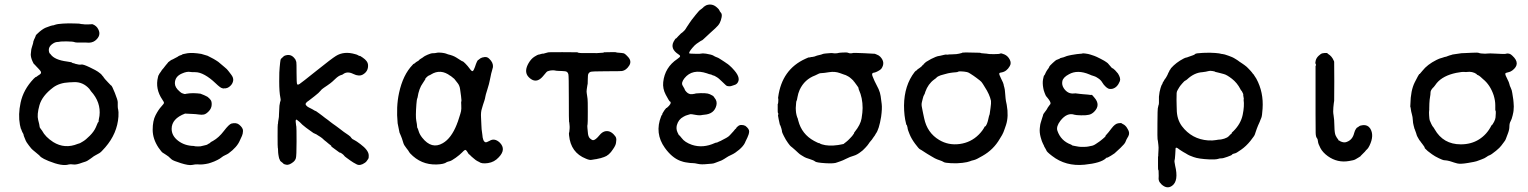

<svg xmlns="http://www.w3.org/2000/svg" viewBox="-20 -672 6604 830"><path d="M113 -437 115 -456Q115 -458 115.5 -459.5Q116 -461 117 -465Q118 -469 119.5 -473.5Q121 -478 122 -481.5Q123 -485 123.5 -487.5Q124 -490 124 -492Q126 -499 127.5 -501.5Q129 -504 129.5 -505.5Q130 -507 132 -511Q134 -515 134 -516Q133 -520 151 -535Q169 -550 182 -554Q201 -562 213 -563L215 -564Q229 -569 252 -570Q275 -571 277.5 -571Q280 -571 303.5 -570.5Q327 -570 327.5 -569Q328 -568 332.5 -568Q337 -568 338.5 -567.5Q340 -567 347 -566.5Q354 -566 360.5 -566.5Q367 -567 372 -567Q377 -567 377.5 -567.5Q378 -568 381 -567Q398 -560 405 -545Q419 -518 391 -496Q376 -485 353 -488Q352 -488 329.5 -488Q307 -488 305 -489Q296 -493 269 -493Q242 -493 239.5 -492Q237 -491 227.5 -490.5Q218 -490 208 -483Q187 -469 192 -448Q194 -441 195 -441Q196 -441 199 -437Q216 -413 270 -406Q291 -403 291 -401.5Q291 -400 296.5 -399Q302 -398 306 -396Q323 -391 331 -393Q339 -395 368 -381Q397 -367 403.5 -362Q410 -357 414 -354Q418 -351 419.5 -348.5Q421 -346 423.5 -343.5Q426 -341 426 -341Q426 -341 427.5 -338.5Q429 -336 433.5 -330.5Q438 -325 445.5 -317.5Q453 -310 456 -306.5Q459 -303 460 -303Q464 -302 476.5 -270.5Q489 -239 489 -230.5Q489 -222 489 -213Q489 -204 491 -197.5Q493 -191 492 -168Q487 -95 435 -35Q417 -14 409.5 -10Q402 -6 400.5 -5Q399 -4 391.5 0Q384 4 379.5 8Q375 12 370.5 14.5Q366 17 361.5 20.5Q357 24 350 26.5Q343 29 336 31Q310 41 297 39Q284 37 277 39Q249 48 190 24Q166 14 158.5 8Q151 2 151 1Q151 0 145.5 -4Q140 -8 133 -14.5Q126 -21 121.5 -24Q117 -27 105 -43Q93 -59 91.5 -63.5Q90 -68 86 -77Q82 -86 82 -89Q82 -92 79 -96.5Q76 -101 74 -107Q72 -113 71 -115L70 -116L66 -133Q58 -177 69 -228Q81 -285 126 -332Q131 -337 134 -339Q135 -338 139.5 -341.5Q144 -345 144 -345Q144 -345 146.5 -346.5Q149 -348 152.5 -350.5Q156 -353 157 -356Q158 -359 156.5 -362.5Q155 -366 146.5 -375Q138 -384 136.5 -385.5Q135 -387 131.5 -391Q128 -395 127 -395Q126 -395 120 -408Q113 -424 113 -437ZM366 -288Q339 -318 301 -317Q292 -317 291 -316.5Q290 -316 279 -316Q237 -314 210 -294Q162 -258 150.5 -217Q139 -176 145 -153.5Q151 -131 151 -126Q151 -121 155 -116.5Q159 -112 162 -107Q176 -80 210 -58Q260 -27 316 -50Q322 -52 324 -52.5Q326 -53 326.5 -53.5Q327 -54 338.5 -60.5Q350 -67 368 -85Q386 -103 394 -121Q402 -139 402.5 -141Q403 -143 404.5 -143.5Q406 -144 406.5 -147.5Q407 -151 406.5 -151.5Q406 -152 407.5 -158Q409 -164 410 -171Q417 -230 373 -278Q371 -280 371 -281Q371 -282 366 -288Z M700 -394Q700 -394 706 -401V-402Q720 -413 722 -413.5Q724 -414 727 -415.5Q730 -417 733.5 -419Q737 -421 741 -423Q745 -425 747 -426Q749 -427 749.5 -428Q750 -429 753 -430Q756 -431 756 -431.5Q756 -432 761.5 -433.5Q767 -435 767 -436Q767 -437 773.5 -438.5Q780 -440 783.5 -440.5Q787 -441 791 -442Q814 -445 850 -439L877 -431Q888 -425 894.5 -422Q901 -419 904 -417Q907 -415 915.5 -410Q924 -405 931.5 -398Q939 -391 950.5 -382Q962 -373 967.5 -365Q973 -357 979 -350Q990 -336 988 -323.5Q986 -311 977 -302Q964 -288 946 -290L945 -289Q941 -290 942 -291H941Q935 -290 911.5 -312.5Q888 -335 865.5 -347.5Q843 -360 824.5 -360Q806 -360 803 -361Q788 -364 766 -354Q736 -341 736 -312Q736 -294 756 -277Q764 -270 766 -269.5Q768 -269 773 -267Q778 -265 781 -265.5Q784 -266 784 -266.5Q784 -267 799 -268.5Q814 -270 832 -268.5Q850 -267 849 -266Q865 -260 869 -257.5Q873 -255 875 -254.5Q877 -254 881 -250Q885 -246 885 -246.5Q885 -247 890.5 -240Q896 -233 895 -218Q894 -203 882.5 -191Q871 -179 861.5 -177Q852 -175 839.5 -177Q827 -179 810.5 -179.5Q794 -180 780 -181Q722 -159 722 -115Q722 -85 750 -63.5Q778 -42 817 -41Q824 -40 825 -39.5Q826 -39 836 -39Q846 -39 847 -39.5Q848 -40 862 -43Q876 -46 877 -47.5Q878 -49 883.5 -51.5Q889 -54 889 -55.5Q889 -57 901 -63Q926 -77 948 -106Q970 -135 981 -138Q1002 -143 1014 -133Q1031 -119 1030.5 -106Q1030 -93 1026 -84.5Q1022 -76 1017 -65Q1005 -36 968 -9Q962 -5 953 -1Q944 3 937.5 8.5Q931 14 920 19.5Q909 25 906 26Q903 27 892.5 31Q882 35 869 37Q856 39 849 39Q842 39 842 39Q842 39 833.5 38.5Q825 38 810.5 41Q796 44 762.5 33.5Q729 23 722.5 17.5Q716 12 714 10Q712 8 709.5 5.5Q707 3 701 -0.5Q695 -4 692 -6.5Q689 -9 684 -11.5Q679 -14 665 -34Q640 -72 640 -111Q640 -150 652.5 -174Q665 -198 677 -211Q689 -224 689 -227.5Q689 -231 682 -241Q650 -288 663 -339Q664 -345 664.5 -345Q665 -345 667 -349Q669 -353 669 -354H670Q670 -354 672 -357.5Q674 -361 674.5 -361Q675 -361 676 -363Q677 -365 679 -368Q681 -371 682.5 -372.5Q684 -374 687 -377.5Q690 -381 691.5 -383.5Q693 -386 694 -386.5Q695 -387 695 -388Z M1186 -177 1188 -215Q1188 -218 1188.5 -218Q1189 -218 1189.5 -223Q1190 -228 1190.5 -229.5Q1191 -231 1191.5 -232.5Q1192 -234 1193 -237.5Q1194 -241 1192 -250Q1187 -274 1187 -320Q1187 -366 1189 -381Q1191 -396 1191 -401Q1192 -416 1196 -419Q1200 -422 1200 -422.5Q1200 -423 1202.5 -425Q1205 -427 1207.5 -429.5Q1210 -432 1221 -434Q1242 -437 1256 -416L1257 -415L1261 -404Q1262 -400 1262 -356Q1262 -312 1264.5 -308Q1267 -304 1275 -309Q1283 -314 1348.5 -366.5Q1414 -419 1432 -430Q1467 -452 1515 -438Q1524 -436 1529 -432.5Q1534 -429 1534.5 -430.5Q1535 -432 1548 -423Q1570 -408 1571 -392Q1573 -364 1549 -350Q1532 -340 1507 -352.5Q1482 -365 1464 -352Q1459 -348 1456 -348Q1444 -345 1429.5 -331Q1415 -317 1408 -312Q1401 -307 1395.5 -303Q1390 -299 1380 -292.5Q1370 -286 1365 -279Q1360 -272 1339.5 -256Q1319 -240 1315 -237Q1295 -225 1304 -216Q1308 -211 1315 -207.5Q1322 -204 1326 -202Q1330 -200 1332.5 -198.5Q1335 -197 1339 -194.5Q1343 -192 1344.5 -192Q1346 -192 1351 -188Q1356 -184 1361.5 -180.5Q1367 -177 1373.5 -171.5Q1380 -166 1385 -162.5Q1390 -159 1394 -156Q1398 -153 1400 -151.5Q1402 -150 1407.5 -145.5Q1413 -141 1419.5 -136.5Q1426 -132 1429.5 -129.5Q1433 -127 1437 -124Q1441 -121 1451 -113.5Q1461 -106 1466 -102Q1493 -84 1495 -81Q1497 -78 1499 -75.5Q1501 -73 1503.5 -71Q1506 -69 1509 -68Q1515 -64 1517 -63.5Q1519 -63 1538 -49Q1573 -23 1574 -1Q1575 11 1571 16Q1567 21 1565 24.5Q1563 28 1557 32Q1537 46 1522 38.5Q1507 31 1494.5 22Q1482 13 1478 10Q1474 7 1471.5 5Q1469 3 1468.5 2Q1468 1 1468 1Q1468 1 1467 0Q1465 -3 1458 -8Q1451 -13 1450 -12Q1449 -11 1441 -17.5Q1433 -24 1426 -28.5Q1419 -33 1416.5 -35.5Q1414 -38 1412.5 -39Q1411 -40 1412 -40.5Q1413 -41 1410 -43.5Q1407 -46 1403.5 -48.5Q1400 -51 1398.5 -52.5Q1397 -54 1391.5 -58.5Q1386 -63 1382 -66Q1372 -76 1364.5 -80.5Q1357 -85 1354 -87Q1351 -89 1348 -91L1335 -97Q1319 -108 1314 -112Q1309 -116 1303 -120Q1289 -131 1287 -133Q1285 -135 1283 -137Q1276 -144 1276 -144Q1273 -146 1268 -150.5Q1263 -155 1262 -155Q1257 -155 1258.5 -143.5Q1260 -132 1260 -130Q1260 -128 1261 -125Q1262 -122 1262 -60Q1262 2 1259 12Q1256 22 1247 29Q1229 43 1217 40Q1205 37 1205.5 36Q1206 35 1198.5 29.5Q1191 24 1191 22.5Q1191 21 1188.5 16.5Q1186 12 1186 9.5Q1186 7 1185 5Q1184 3 1183.5 -3.5Q1183 -10 1182.5 -11.5Q1182 -13 1182 -22Q1182 -31 1181 -32.5Q1180 -34 1180 -84.5Q1180 -135 1181 -135.5Q1182 -136 1182 -141.5Q1182 -147 1182.5 -147Q1183 -147 1183.5 -152.5Q1184 -158 1185 -162Q1186 -166 1186 -177Z M2048 -413 2057 -420Q2058 -420 2061.5 -422Q2065 -424 2065 -423.5Q2065 -423 2068 -424Q2085 -429 2095 -418Q2113 -401 2111 -382Q2110 -376 2106.5 -365Q2103 -354 2101 -342Q2099 -330 2096.5 -321Q2094 -312 2093.5 -308Q2093 -304 2086 -282.5Q2079 -261 2078 -253.5Q2077 -246 2074 -237Q2071 -228 2068 -219Q2065 -210 2063 -202Q2058 -187 2059.5 -164Q2061 -141 2061 -131.5Q2061 -122 2062 -113Q2063 -104 2065 -91Q2067 -60 2079 -57Q2083 -56 2096 -63Q2118 -77 2141 -55Q2169 -26 2136 8Q2117 29 2089.5 33Q2062 37 2051 28Q2049 27 2043 24Q2037 21 2028 13Q2019 5 2018.5 5Q2018 5 2013.5 0Q2009 -5 2008 -4.5Q2007 -4 2000.5 -15Q1994 -26 1989.5 -23.5Q1985 -21 1976.5 -12Q1968 -3 1950 10Q1932 23 1923.5 25Q1915 27 1911 29Q1900 38 1867 39Q1800 41 1753 -9Q1748 -15 1748.5 -15Q1749 -15 1748 -16Q1747 -19 1736.5 -32Q1726 -45 1723.5 -54.5Q1721 -64 1717.5 -73.5Q1714 -83 1713 -85L1707 -99L1699 -139Q1692 -210 1705 -270Q1722 -349 1764 -392Q1768 -397 1768.5 -396Q1769 -395 1774 -399.5Q1779 -404 1779.5 -404Q1780 -404 1783 -406Q1792 -411 1792 -412.5Q1792 -414 1800.5 -419Q1809 -424 1811.5 -426.5Q1814 -429 1828.5 -435.5Q1843 -442 1852 -442Q1861 -442 1864 -443Q1876 -446 1890 -444Q1904 -442 1907.5 -440.5Q1911 -439 1917 -437Q1939 -432 1953 -423Q1967 -414 1969.5 -412.5Q1972 -411 1975 -409Q1978 -407 1980 -407Q1982 -407 1992 -397Q2002 -387 2011 -374.5Q2020 -362 2024 -365Q2028 -368 2033 -382Q2043 -413 2048 -413ZM1927 -344Q1885 -376 1843 -350Q1839 -347 1835 -346Q1831 -345 1823.5 -337.5Q1816 -330 1819 -330Q1813 -320 1808 -313Q1791 -290 1785 -250Q1784 -246 1783 -244.5Q1782 -243 1780 -221Q1776 -168 1779.5 -150.5Q1783 -133 1783 -126.5Q1783 -120 1784.5 -119Q1786 -118 1790 -104.5Q1794 -91 1805 -77Q1846 -25 1894 -53Q1931 -74 1955 -135Q1956 -140 1957 -141Q1958 -142 1958.5 -144Q1959 -146 1965 -164Q1971 -182 1973 -191.5Q1975 -201 1974 -217Q1973 -233 1974 -233Q1976 -234 1973 -257Q1970 -280 1969 -286Q1967 -302 1958.5 -312.5Q1950 -323 1947.5 -326.5Q1945 -330 1944 -331L1928 -344Z M2329 -440 2347 -445Q2347 -447 2411.5 -446.5Q2476 -446 2476 -446Q2478 -442 2510 -442.5Q2542 -443 2551 -442.5Q2560 -442 2569 -443Q2578 -444 2584 -444Q2590 -444 2590 -445Q2590 -446 2590 -446Q2648 -448 2645 -445L2667 -443Q2671 -442 2674 -442Q2680 -442 2692 -429Q2713 -409 2700 -388.5Q2687 -368 2669 -365Q2664 -364 2600.5 -364Q2537 -364 2531.5 -361Q2526 -358 2523.5 -353Q2521 -348 2521 -330Q2521 -312 2520.5 -310Q2520 -308 2519 -302.5Q2518 -297 2516.5 -286Q2515 -275 2516.5 -268.5Q2518 -262 2518.5 -255Q2519 -248 2520 -244Q2521 -240 2521 -188.5Q2521 -137 2520 -134.5Q2519 -132 2519 -125Q2519 -118 2519.5 -117.5Q2520 -117 2521 -102Q2522 -81 2530.5 -73.5Q2539 -66 2544 -66Q2554 -66 2572 -88Q2590 -110 2613 -104Q2623 -101 2632.5 -91.5Q2642 -82 2643.5 -75Q2645 -68 2644 -64.5Q2643 -61 2643 -55Q2642 -44 2630 -27Q2613 0 2591 7Q2586 8 2581.5 10Q2577 12 2572.5 12.5Q2568 13 2563.5 14.5Q2559 16 2552.5 16.5Q2546 17 2537.5 19Q2529 21 2513 14Q2447 -12 2440 -87Q2439 -98 2440 -98.5Q2441 -99 2441.5 -106.5Q2442 -114 2442.5 -118Q2443 -122 2442.5 -125.5Q2442 -129 2441.5 -137Q2441 -145 2440 -145.5Q2439 -146 2439 -246.5Q2439 -347 2437 -351Q2434 -363 2422.5 -364Q2411 -365 2409 -365Q2407 -365 2395 -365.5Q2383 -366 2380.5 -367Q2378 -368 2369.5 -368Q2361 -368 2354 -366Q2345 -364 2342.5 -360.5Q2340 -357 2326 -341Q2305 -317 2283 -326Q2270 -332 2261 -344Q2246 -366 2265 -399Q2276 -418 2290.5 -427Q2305 -436 2308 -436Q2311 -436 2318.5 -438.5Q2326 -441 2329 -440Z M3035 -650Q3060 -658 3080 -639Q3089 -631 3090 -627Q3091 -623 3096.5 -617Q3102 -611 3099.5 -597.5Q3097 -584 3091.5 -573Q3086 -562 3072 -549.5Q3058 -537 3050.5 -530Q3043 -523 3036 -516.5Q3029 -510 3022 -503.5Q3015 -497 3013.5 -497Q3012 -497 3005.5 -492.5Q2999 -488 2991.5 -483Q2984 -478 2973 -465Q2956 -445 2960 -441Q2961 -440 2985.5 -439.5Q3010 -439 3012.5 -440.5Q3015 -442 3032 -440Q3057 -436 3064 -431.5Q3071 -427 3077 -425Q3083 -423 3084.5 -422Q3086 -421 3090.5 -418.5Q3095 -416 3101.5 -411.5Q3108 -407 3113 -404L3123 -397Q3123 -398 3133.5 -389Q3144 -380 3155 -367Q3185 -332 3166 -311Q3161 -306 3154.5 -304.5Q3148 -303 3144 -301Q3140 -299 3131.5 -299Q3123 -299 3118 -303.5Q3113 -308 3099 -321.5Q3085 -335 3081 -337Q3077 -339 3072.5 -342Q3068 -345 3064.5 -345.5Q3061 -346 3058 -348Q3055 -350 3050.5 -350.5Q3046 -351 3036 -355Q2973 -376 2939 -334Q2924 -315 2930.5 -303Q2937 -291 2938.5 -289Q2940 -287 2940 -285Q2940 -283 2947 -275Q2958 -263 2973 -265Q2988 -267 2987 -268Q3034 -272 3049 -264.5Q3064 -257 3064 -256Q3064 -255 3069 -249Q3081 -235 3077 -217Q3068 -179 3024 -176Q3019 -176 3016 -175Q3005 -172 2986.5 -175.5Q2968 -179 2964.5 -178.5Q2961 -178 2956 -176Q2951 -174 2948 -173.5Q2945 -173 2942.5 -171.5Q2940 -170 2934 -167Q2913 -156 2906 -131Q2902 -115 2908.5 -100.5Q2915 -86 2916.5 -86.5Q2918 -87 2918.5 -85.5Q2919 -84 2920 -83.5Q2921 -83 2927 -75Q2940 -57 2971 -46Q3019 -30 3071 -54Q3076 -56 3077.5 -55.5Q3079 -55 3084 -58Q3089 -61 3090.5 -61Q3092 -61 3094.5 -62.5Q3097 -64 3097.5 -64Q3098 -64 3100 -65.5Q3102 -67 3109.5 -70.5Q3117 -74 3119 -75.5Q3121 -77 3121.5 -77Q3122 -77 3125.5 -79.5Q3129 -82 3131 -83.5Q3133 -85 3136 -88.5Q3139 -92 3142 -95Q3145 -98 3146 -99.5Q3147 -101 3148.5 -102Q3150 -103 3151.5 -105.5Q3153 -108 3153.5 -108Q3154 -108 3156 -111Q3158 -114 3160.5 -115.5Q3163 -117 3162.5 -118Q3162 -119 3165.5 -122Q3169 -125 3169 -125.5Q3169 -126 3170 -126Q3171 -126 3172.5 -128Q3174 -130 3177.5 -130.5Q3181 -131 3181 -131.5Q3181 -132 3188 -131.5Q3195 -131 3196.5 -130Q3198 -129 3199 -129L3202 -128Q3219 -115 3218.5 -103.5Q3218 -92 3211 -77.5Q3204 -63 3203 -61Q3202 -59 3200 -54Q3193 -40 3175.5 -25Q3158 -10 3142.5 -3Q3127 4 3121 8.5Q3115 13 3110 15.5Q3105 18 3102 20Q3099 22 3090 25Q3081 28 3073 31.5Q3065 35 3057.5 35.5Q3050 36 3039 37Q3012 40 2997.5 36.5Q2983 33 2973.5 33Q2964 33 2956 31.5Q2948 30 2942.5 29.5Q2937 29 2920 23Q2884 9 2854 -33Q2809 -96 2838 -169Q2841 -176 2842 -176Q2843 -176 2843 -177V-179V-180Q2844 -181 2847 -187Q2852 -196 2860 -205L2863 -206Q2884 -224 2878 -232Q2877 -234 2876 -233Q2872 -236 2858 -262.5Q2844 -289 2847 -317Q2854 -381 2908 -417Q2920 -425 2920 -429Q2920 -433 2913 -437Q2876 -461 2892 -492Q2900 -506 2901.5 -505.5Q2903 -505 2907 -510Q2911 -515 2911.5 -515Q2912 -515 2918.5 -522Q2925 -529 2926 -529Q2927 -529 2929.5 -531.5Q2932 -534 2936.5 -538Q2941 -542 2944 -547Q2947 -552 2948 -553.5Q2949 -555 2950.5 -557.5Q2952 -560 2955 -564Q2958 -568 2959.5 -571Q2961 -574 2965.5 -579.5Q2970 -585 2970 -586Q2970 -587 2987 -607.5Q3004 -628 3005 -628Q3006 -628 3010.5 -632Q3015 -636 3018 -638Q3021 -640 3021 -641Q3021 -642 3025.5 -644.5Q3030 -647 3030 -647.5Q3030 -648 3035 -650Z M3785 -427Q3809 -402 3790 -375Q3786 -370 3775.5 -364.5Q3765 -359 3761 -358.5Q3757 -358 3754 -357Q3747 -354 3752.5 -341Q3758 -328 3760.5 -322Q3763 -316 3768 -307L3778 -287Q3785 -271 3787 -256.5Q3789 -242 3791.5 -222.5Q3794 -203 3789 -167Q3780 -112 3766 -94Q3764 -90 3761.5 -86Q3759 -82 3757 -80Q3755 -78 3752.5 -73.5Q3750 -69 3744.5 -63Q3739 -57 3735 -50.5Q3731 -44 3720.5 -33Q3710 -22 3709.5 -22Q3709 -22 3703 -17Q3686 -3 3670 1.5Q3654 6 3638.5 14Q3623 22 3612 25.5Q3601 29 3599 30Q3587 36 3548 33.5Q3509 31 3503.5 26Q3498 21 3480 15.5Q3462 10 3457.5 7Q3453 4 3445 -0.5Q3437 -5 3431 -11Q3425 -17 3418 -23Q3411 -29 3406 -33.5Q3401 -38 3398.5 -39.5Q3396 -41 3386.5 -54Q3377 -67 3368.5 -84Q3360 -101 3360.5 -103Q3361 -105 3358 -116Q3354 -130 3351 -134L3346 -157Q3342 -176 3344 -176L3345 -180Q3344 -183 3343 -184Q3342 -185 3342 -195Q3342 -205 3342 -214Q3342 -223 3342 -223Q3342 -223 3343 -223Q3344 -225 3344.5 -235.5Q3345 -246 3344 -246.5Q3343 -247 3344 -252Q3360 -372 3462 -418Q3477 -425 3477.5 -424Q3478 -423 3483 -424.5Q3488 -426 3489 -425.5Q3490 -425 3492.5 -426Q3495 -427 3497.5 -427Q3500 -427 3502 -428Q3504 -429 3507 -430Q3510 -431 3513 -432Q3516 -433 3523.5 -434.5Q3531 -436 3535 -438Q3539 -440 3551.5 -441Q3564 -442 3570.5 -442.5Q3577 -443 3581.5 -442Q3586 -441 3594 -441.5Q3602 -442 3604 -443Q3606 -444 3624 -445Q3642 -446 3647 -443.5Q3652 -441 3659 -441.5Q3666 -442 3667 -443Q3668 -444 3715 -442Q3762 -440 3762 -439.5Q3762 -439 3770.5 -436Q3779 -433 3785 -427ZM3611 -356Q3589 -364 3564.5 -360Q3540 -356 3532 -356Q3524 -356 3519.5 -353.5Q3515 -351 3504 -346Q3458 -329 3437 -284Q3430 -268 3427.5 -252.5Q3425 -237 3423.5 -236Q3422 -235 3421.5 -226Q3421 -217 3420.5 -212Q3420 -207 3420 -205Q3420 -203 3420.5 -193.5Q3421 -184 3423.5 -174Q3426 -164 3426.5 -164Q3427 -164 3427 -163.5Q3427 -163 3428 -161.5Q3429 -160 3431 -150Q3446 -92 3499 -63Q3517 -53 3522 -53Q3523 -53 3523 -53Q3523 -53 3524 -52Q3525 -51 3527.5 -50Q3530 -49 3533 -48Q3561 -39 3603 -45Q3608 -46 3616.5 -47.5Q3625 -49 3626.5 -49.5Q3628 -50 3628.5 -51Q3629 -52 3629.5 -52Q3630 -52 3632 -54Q3634 -56 3636 -57Q3638 -58 3638.5 -59Q3639 -60 3641.5 -61.5Q3644 -63 3655 -74.5Q3666 -86 3666 -87Q3666 -88 3669.5 -92Q3673 -96 3672 -96.5Q3671 -97 3675 -102Q3700 -133 3704.5 -160Q3709 -187 3709 -205Q3709 -249 3693 -284Q3691 -288 3691.5 -290.5Q3692 -293 3682 -306Q3672 -319 3672 -319.5Q3672 -320 3671 -320Q3670 -320 3670.5 -321Q3671 -322 3661.5 -330.5Q3652 -339 3648 -341Q3644 -343 3639.5 -345.5Q3635 -348 3630.5 -349Q3626 -350 3611 -356Z M4138 -443Q4136 -447 4215 -444L4220 -443Q4219 -442 4234 -441Q4249 -440 4252 -439Q4255 -438 4277.5 -438Q4300 -438 4304 -440.5Q4308 -443 4322.5 -436.5Q4337 -430 4345 -414.5Q4353 -399 4345 -386Q4332 -363 4310 -359Q4301 -358 4300 -355Q4298 -351 4308 -331.5Q4318 -312 4318.5 -307Q4319 -302 4321.5 -294.5Q4324 -287 4325 -270.5Q4326 -254 4327 -247Q4328 -240 4328.5 -236Q4329 -232 4332 -219Q4341 -169 4329 -132Q4328 -130 4323 -114.5Q4318 -99 4312 -88.5Q4306 -78 4302 -72Q4275 -25 4227 2Q4200 18 4190 20Q4180 22 4172 25.5Q4164 29 4140.5 32Q4117 35 4091 33.5Q4065 32 4060.5 29Q4056 26 4052 24.5Q4048 23 4044 21.5Q4040 20 4031.5 17Q4023 14 4008.5 5Q3994 -4 3990 -6Q3986 -8 3980.5 -12Q3975 -16 3970.5 -18.5Q3966 -21 3963.5 -23Q3961 -25 3956.5 -27Q3952 -29 3936 -50.5Q3920 -72 3912 -92Q3904 -112 3904 -114.5Q3904 -117 3903 -121Q3902 -125 3901 -128.5Q3900 -132 3899 -132Q3898 -132 3897 -137Q3888 -171 3888 -216Q3889 -303 3934 -361L3939 -366Q3940 -365 3944 -369.5Q3948 -374 3948 -373.5Q3948 -373 3951.5 -375.5Q3955 -378 3957 -379.5Q3959 -381 3961.5 -383Q3964 -385 3966 -387Q3968 -389 3967.5 -389.5Q3967 -390 3970.5 -392Q3974 -394 3973.5 -395Q3973 -396 3977.5 -399Q3982 -402 3981 -403L4005 -417Q4030 -429 4033.5 -429Q4037 -429 4044.5 -431Q4052 -433 4061.5 -435Q4071 -437 4072 -436Q4073 -435 4078 -436Q4083 -437 4094 -437Q4105 -437 4114 -438Q4126 -440 4126 -440ZM4018 -328Q3992 -309 3980 -275Q3978 -266 3975 -262Q3972 -258 3969.5 -247.5Q3967 -237 3965.5 -231.5Q3964 -226 3964 -220Q3964 -214 3965.5 -207.5Q3967 -201 3968.5 -192Q3970 -183 3970.5 -182Q3971 -181 3975 -161Q3988 -98 4040 -67Q4080 -43 4128.5 -49.5Q4177 -56 4211 -90Q4228 -107 4237 -125L4239 -126Q4239 -125 4241 -127Q4248 -137 4252 -155.5Q4256 -174 4257 -175Q4258 -176 4258.5 -180.5Q4259 -185 4262 -205.5Q4265 -226 4264 -236Q4258 -264 4237 -296Q4235 -299 4229 -309Q4223 -319 4216 -324Q4209 -329 4201 -335.5Q4193 -342 4188.5 -344.5Q4184 -347 4175.5 -353Q4167 -359 4160 -360.5Q4153 -362 4147.5 -362.5Q4142 -363 4133 -363.5Q4124 -364 4122 -362Q4120 -360 4111 -359.5Q4102 -359 4099.5 -358.5Q4097 -358 4088.5 -357Q4080 -356 4064.5 -351.5Q4049 -347 4046.5 -346.5Q4044 -346 4037 -342.5Q4030 -339 4029 -337Q4028 -335 4018 -328Z M4858 -83Q4862 -90 4858 -82ZM4799 -370 4813 -354Q4826 -333 4821 -321Q4810 -293 4788 -288Q4776 -286 4769.5 -290Q4763 -294 4763.5 -294Q4764 -294 4760 -297Q4751 -305 4745 -315.5Q4739 -326 4727.5 -333.5Q4716 -341 4714.5 -341Q4713 -341 4709 -343Q4705 -345 4703 -345Q4701 -345 4690 -350Q4638 -372 4601 -351Q4576 -338 4572.5 -321.5Q4569 -305 4579 -290Q4596 -265 4623 -268Q4628 -269 4629 -268.5Q4630 -268 4637 -267.5Q4644 -267 4649.5 -266Q4655 -265 4665 -264.5Q4675 -264 4678 -263.5Q4681 -263 4683.5 -263Q4686 -263 4691 -262Q4696 -261 4698.5 -262Q4701 -263 4711 -250Q4739 -218 4710 -189Q4700 -179 4688 -176Q4676 -173 4653.5 -173.5Q4631 -174 4625 -176Q4593 -187 4564 -150Q4545 -125 4551 -107Q4566 -63 4610 -47Q4614 -45 4614 -44.5Q4614 -44 4616 -43Q4620 -42 4628.5 -40.5Q4637 -39 4642.5 -38Q4648 -37 4662.5 -37Q4677 -37 4684 -38.5Q4691 -40 4696 -41Q4706 -42 4717 -49.5Q4728 -57 4731 -59Q4734 -61 4734.5 -61.5Q4735 -62 4739 -65Q4743 -68 4747 -71.5Q4751 -75 4755.5 -79Q4760 -83 4759 -84Q4758 -85 4764 -91Q4770 -97 4785 -117Q4800 -137 4813.5 -139Q4827 -141 4828 -139.5Q4829 -138 4834.5 -135.5Q4840 -133 4840.5 -132Q4841 -131 4845 -128Q4849 -125 4855 -114Q4866 -97 4857 -82Q4848 -67 4845.5 -59Q4843 -51 4823.5 -32.5Q4804 -14 4798 -9Q4784 1 4765 11L4768 8Q4765 8 4761 12Q4739 33 4668 40Q4587 48 4528 2Q4503 -17 4503 -23Q4503 -24 4498 -32Q4493 -40 4493.5 -40.5Q4494 -41 4489 -50Q4484 -59 4478.5 -79.5Q4473 -100 4475 -118.5Q4477 -137 4478.5 -140Q4480 -143 4482 -151.5Q4484 -160 4486.5 -166Q4489 -172 4489 -175Q4489 -178 4497 -188Q4505 -198 4507 -202.5Q4509 -207 4513 -212Q4517 -217 4517 -217.5Q4517 -218 4519 -220Q4526 -226 4513 -243Q4511 -245 4507.5 -250Q4504 -255 4502.5 -256Q4501 -257 4496 -270Q4491 -283 4490 -291Q4486 -313 4489 -329Q4492 -345 4494 -346Q4496 -347 4498.5 -353.5Q4501 -360 4502 -361Q4503 -362 4505 -366Q4507 -370 4507.5 -370Q4508 -370 4512 -376Q4516 -382 4516 -384Q4516 -386 4530.5 -399.5Q4545 -413 4548 -413.5Q4551 -414 4554 -415.5Q4557 -417 4558 -417.5Q4559 -418 4560 -418Q4562 -421 4570 -422.5Q4578 -424 4584.5 -427Q4591 -430 4600.5 -432Q4610 -434 4612.5 -434.5Q4615 -435 4622 -436Q4629 -437 4634.5 -438Q4640 -439 4649.5 -439.5Q4659 -440 4659.5 -441Q4660 -442 4672.5 -440.5Q4685 -439 4694 -436Q4703 -433 4710.5 -430.5Q4718 -428 4737.5 -418Q4757 -408 4762.5 -403.5Q4768 -399 4768.5 -399Q4769 -399 4769 -398.5Q4769 -398 4772.5 -394.5Q4776 -391 4782 -383.5Q4788 -376 4789 -377Q4790 -378 4794.5 -373.5Q4799 -369 4799 -370Z M5392 -359Q5398 -350 5398 -352L5411 -332Q5443 -273 5438 -202Q5436 -170 5432.5 -162.5Q5429 -155 5428.5 -153Q5428 -151 5426.5 -147.5Q5425 -144 5423.5 -140.5Q5422 -137 5418.5 -129.5Q5415 -122 5413 -115.5Q5411 -109 5408 -101Q5405 -93 5405 -92Q5404 -86 5385.5 -63Q5367 -40 5345.5 -25Q5324 -10 5320 -9.5Q5316 -9 5311 -7Q5306 -5 5305.5 -3Q5305 -1 5285.5 6Q5266 13 5260 12.5Q5254 12 5245 15Q5236 18 5207 17Q5162 15 5140 7Q5118 -1 5115 -3.5Q5112 -6 5105 -9.5Q5098 -13 5096 -14.5Q5094 -16 5088 -19.5Q5082 -23 5078 -26Q5064 -38 5062 -31Q5062 -29 5060.5 -5Q5059 19 5057.5 21.5Q5056 24 5060 44Q5076 110 5047 131Q5025 147 5001 125Q4992 116 4990 109Q4988 102 4988.5 102Q4989 102 4989 88.5Q4989 75 4988.5 68Q4988 61 4987 62Q4986 63 4986 46Q4986 29 4986 21V4H4987Q4987 3 4987 -4Q4987 -11 4988 -22.5Q4989 -34 4987.5 -45.5Q4986 -57 4985.5 -62.5Q4985 -68 4984 -70.5Q4983 -73 4983.5 -137.5Q4984 -202 4985 -203L4988 -217Q4991 -219 4990 -252V-254Q4992 -276 4997 -291.5Q5002 -307 5003 -306.5Q5004 -306 5007 -316L5009 -319Q5009 -318 5011 -322Q5013 -326 5013.5 -326.5Q5014 -327 5015 -329Q5016 -331 5017 -331.5Q5018 -332 5019.5 -335Q5021 -338 5022.5 -340Q5024 -342 5025.5 -345.5Q5027 -349 5028 -350.5Q5029 -352 5029 -353Q5029 -354 5030 -355.5Q5031 -357 5031 -357.5Q5031 -358 5033 -361Q5035 -364 5034.5 -364.5Q5034 -365 5037.5 -369.5Q5041 -374 5040.5 -374Q5040 -374 5042 -377Q5064 -402 5097 -419Q5105 -423 5107.5 -423Q5110 -423 5118.5 -426.5Q5127 -430 5135.5 -432.5Q5144 -435 5146.5 -438.5Q5149 -442 5180.5 -443.5Q5212 -445 5233.5 -443Q5255 -441 5256 -440Q5257 -439 5264.5 -438.5Q5272 -438 5291 -431Q5310 -424 5313.5 -421.5Q5317 -419 5323.5 -415.5Q5330 -412 5332 -410Q5334 -408 5336.5 -406.5Q5339 -405 5342.5 -402.5Q5346 -400 5350 -397.5Q5354 -395 5360 -390.5Q5366 -386 5369.5 -383Q5373 -380 5377 -375.5Q5381 -371 5386 -366Q5391 -361 5392 -359ZM5178 -360Q5143 -358 5112 -329Q5109 -326 5107.5 -325.5Q5106 -325 5106 -324.5Q5106 -324 5103.5 -323.5Q5101 -323 5090.5 -311Q5080 -299 5078 -295Q5076 -291 5071.5 -284Q5067 -277 5066.5 -270Q5066 -263 5066 -240.5Q5066 -218 5066.5 -216Q5067 -214 5067 -200Q5067 -157 5089 -127Q5132 -70 5203 -65Q5223 -64 5236.5 -66.5Q5250 -69 5251.5 -68.5Q5253 -68 5257 -69Q5261 -70 5262.5 -70Q5264 -70 5266 -71Q5268 -72 5270 -72Q5272 -72 5273.5 -73Q5275 -74 5280.5 -76Q5286 -78 5286.5 -79Q5287 -80 5289.5 -81.5Q5292 -83 5292.5 -83.5Q5293 -84 5295 -86.5Q5297 -89 5297 -89Q5297 -89 5301.5 -92.5Q5306 -96 5305 -96.5Q5304 -97 5305 -98Q5306 -100 5312 -105Q5344 -137 5352 -175.5Q5360 -214 5356 -241L5357 -244Q5357 -247 5355.5 -253.5Q5354 -260 5354.5 -262.5Q5355 -265 5353 -268.5Q5351 -272 5349.5 -275.5Q5348 -279 5346 -280.5Q5344 -282 5342 -287Q5328 -314 5305.5 -331.5Q5283 -349 5270 -352Q5257 -355 5255 -356Q5253 -357 5243 -359Q5233 -361 5232 -362Q5231 -363 5231 -363Q5231 -363 5221 -365Q5211 -367 5203 -364.5Q5195 -362 5178 -360Z M5707 -443Q5719 -443 5718.5 -442Q5718 -441 5721 -439Q5738 -429 5746 -409Q5746 -409 5746.5 -408.5Q5747 -408 5747.5 -404.5Q5748 -401 5748 -320.5Q5748 -240 5747.5 -236Q5747 -232 5746 -226.5Q5745 -221 5744 -208Q5742 -189 5745 -173Q5748 -157 5748.5 -126.5Q5749 -96 5754 -86Q5759 -76 5762.5 -72Q5766 -68 5765.5 -67.5Q5765 -67 5766.5 -65.5Q5768 -64 5769.5 -64Q5771 -64 5773 -62Q5775 -60 5784.5 -57.5Q5794 -55 5803 -59Q5827 -68 5834 -97Q5837 -108 5841.5 -114.5Q5846 -121 5847.5 -121Q5849 -121 5854.5 -125.5Q5860 -130 5872 -131Q5892 -133 5903 -117Q5922 -87 5900 -42Q5894 -30 5890 -27Q5886 -24 5880 -16Q5876 -12 5862 2V3Q5860 5 5853.5 8.5Q5847 12 5840 16.5Q5833 21 5812 24Q5762 33 5720 3Q5698 -13 5688 -32Q5678 -51 5677.5 -60.5Q5677 -70 5672.5 -75.5Q5668 -81 5667.5 -98Q5667 -115 5667 -177.5Q5667 -240 5667 -253V-388Q5670 -388 5669 -391Q5668 -394 5668 -395L5667 -397Q5665 -398 5667.5 -409.5Q5670 -421 5680 -430.5Q5690 -440 5696.5 -441.5Q5703 -443 5707 -443Z M6382 -441Q6404 -439 6409.5 -440.5Q6415 -442 6449.5 -440Q6484 -438 6487 -439Q6505 -445 6518 -431Q6556 -396 6517 -367Q6509 -361 6498 -359Q6487 -357 6487 -352.5Q6487 -348 6495.5 -331.5Q6504 -315 6505 -308.5Q6506 -302 6511 -292Q6516 -282 6517.5 -269.5Q6519 -257 6520.5 -250Q6522 -243 6523 -229Q6524 -215 6524 -211.5Q6524 -208 6523.5 -203Q6523 -198 6523 -194Q6523 -190 6519 -173Q6515 -156 6510 -147.5Q6505 -139 6505 -125Q6505 -111 6498 -93.5Q6491 -76 6489.5 -71Q6488 -66 6482 -58.5Q6476 -51 6470 -42.5Q6464 -34 6447 -20Q6426 -3 6419.5 -1Q6413 1 6406 6.5Q6399 12 6383.5 17.5Q6368 23 6363 25Q6358 27 6325.5 32.5Q6293 38 6279.5 34.5Q6266 31 6265.5 30.5Q6265 30 6258 28Q6251 26 6247 24.5Q6243 23 6236 22Q6229 21 6227.5 21Q6226 21 6221.5 20.5Q6217 20 6200 12Q6183 4 6170.5 -5Q6158 -14 6152 -19Q6137 -33 6138 -33Q6139 -33 6139 -34Q6138 -37 6135.5 -40Q6133 -43 6132 -45Q6131 -47 6127.5 -51Q6124 -55 6122.5 -57.5Q6121 -60 6119.5 -62Q6118 -64 6117 -65Q6116 -66 6116 -66Q6116 -66 6110.5 -75.5Q6105 -85 6104.5 -87.5Q6104 -90 6102 -96L6098 -107V-108L6097 -109Q6097 -110 6096.5 -110Q6096 -110 6096.5 -111Q6097 -112 6096.5 -112.5Q6096 -113 6096 -113L6094 -117Q6094 -117 6094 -118Q6094 -119 6091 -129.5Q6088 -140 6087.5 -153Q6087 -166 6083.5 -178Q6080 -190 6079 -199.5Q6078 -209 6077 -209Q6076 -209 6077 -221Q6078 -281 6096 -316.5Q6114 -352 6115.5 -352Q6117 -352 6117 -352Q6117 -352 6118 -353Q6120 -355 6129 -366Q6150 -393 6190 -413Q6205 -420 6207 -420Q6209 -420 6217 -423Q6225 -426 6229 -426.5Q6233 -427 6235.5 -428.5Q6238 -430 6245 -432Q6252 -434 6259 -436H6257L6298 -442Q6306 -442 6311.5 -442.5Q6317 -443 6343.5 -444Q6370 -445 6370.5 -444Q6371 -443 6382 -441ZM6363 -352Q6345 -364 6322 -361Q6319 -360 6310 -361Q6301 -362 6275 -357Q6218 -345 6191 -313Q6188 -309 6182.5 -301.5Q6177 -294 6174 -292Q6164 -281 6164 -272Q6164 -263 6162 -253Q6160 -243 6159 -224Q6158 -205 6158.5 -201.5Q6159 -198 6158 -193Q6157 -188 6158 -172.5Q6159 -157 6160.5 -152Q6162 -147 6167.5 -136Q6173 -125 6175 -123.5Q6177 -122 6182 -113Q6219 -48 6295 -48Q6340 -48 6374 -69.5Q6408 -91 6427 -129Q6430 -133 6431 -133Q6432 -133 6434 -137.5Q6436 -142 6437 -142.5Q6438 -143 6439 -146Q6440 -149 6440.5 -149.5Q6441 -150 6441.5 -152Q6442 -154 6443 -155.5Q6444 -157 6445 -164Q6447 -189 6446 -191.5Q6445 -194 6444 -196Q6444 -198 6444 -217.5Q6444 -237 6437 -260Q6422 -305 6391 -330Q6387 -334 6380 -340Q6373 -346 6368.5 -347.5Q6364 -349 6364 -350Q6364 -351 6363 -352Z"/></svg>

Font: TT2020 Style E
Style: Regular
Weight: 400
Version: Version 00.2